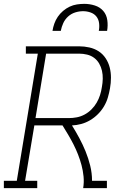

<svg xmlns="http://www.w3.org/2000/svg" viewBox="-35 -975 655 995"><path d="M-15 0V-38H52L161 -697H99V-735H375Q402 -735 428.5 -729Q455 -723 476.5 -709Q498 -695 512.5 -673Q527 -651 533.5 -625.5Q540 -600 540 -572.5Q540 -545 535 -517Q531 -494 524 -470Q517 -446 504 -424Q491 -402 472.5 -383.5Q454 -365 432 -352Q410 -339 386 -332.5Q362 -326 338 -325Q358 -293 376 -259.5Q394 -226 408.5 -190.5Q423 -155 432.5 -116.5Q442 -78 442 -38H519V0H396Q401 -30 398 -60.5Q395 -91 387.5 -119Q380 -147 369.5 -174Q359 -201 346 -226.5Q333 -252 318.5 -276.5Q304 -301 289 -325H143L95 -38H158V0ZM321 -363Q342 -363 363 -367Q384 -371 403.5 -381.5Q423 -392 439 -408Q455 -424 466 -443Q477 -462 483.5 -482.5Q490 -503 493 -524Q497 -545 497.5 -566.5Q498 -588 493.5 -608Q489 -628 479 -645.5Q469 -663 453 -675Q437 -687 416.5 -692Q396 -697 375 -697H204L149 -363ZM237 -815Q240 -834 246.5 -852.5Q253 -871 264.5 -888Q276 -905 292 -918.5Q308 -932 326 -940.5Q344 -949 363.5 -952Q383 -955 402 -955Q430 -955 456.5 -946.5Q483 -938 500 -918.5Q517 -899 521 -871Q525 -843 520 -815H477Q481 -835 478.5 -855Q476 -875 464.5 -889.5Q453 -904 434 -910.5Q415 -917 396 -917Q375 -917 354.5 -910.5Q334 -904 318 -889.5Q302 -875 293 -855.5Q284 -836 280 -815Z"/></svg>

Font: Iosevka Curly Slab XLtEx
Style: Italic
Weight: 200
Width: 7
Italic angle: -9°
Monospace: yes
Designer: Belleve Invis
Foundry: Belleve Invis
Version: Version 11.1.0; ttfautohint (v1.8.3)